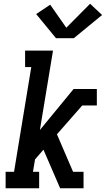

<svg xmlns="http://www.w3.org/2000/svg" viewBox="-20 -1005 565 1025"><path d="M10 0V-88H55L147 -647H114V-735H263L193 -311L373 -530H497V-442H419L284 -288L370 -88H426V0H301L212 -206L167 -154L156 -88H189V0ZM279 -801 173 -930 248 -980 334 -857 461 -985 525 -925 374 -801Z"/></svg>

Font: Iosevka Slab Semibold Oblique
Style: Regular
Weight: 600
Italic angle: -9°
Monospace: yes
Designer: Belleve Invis
Foundry: Belleve Invis
Version: Version 11.1.1; ttfautohint (v1.8.3)